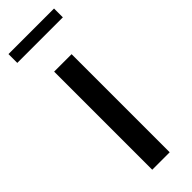

<svg xmlns="http://www.w3.org/2000/svg" viewBox="-215 -632 646 646"><g transform="rotate(-45 108.5 -308.5)"><path d="M66.9 0V-466.8H149.9V0ZM216.8 -617.2V-575.2H0V-617.2Z"/></g></svg>

Font: Resagokr
Style: Regular
Weight: 500
Designer: gluk
Foundry: gluk
Version: Version 0.95